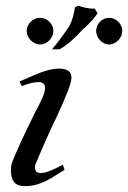

<svg xmlns="http://www.w3.org/2000/svg" viewBox="-20 -646 446 669"><path d="M229 -375C229 -396 215 -407 186 -407C169 -407 149 -403 126 -395C110 -389 84 -378 48 -362L56 -346C79 -355 98 -360 115 -360C130 -360 137 -353 137 -339C137 -328 132 -313 122 -293C116 -280 110 -268 103 -256C62 -173 36 -116 25 -87C20 -76 18 -64 18 -53C18 -18 31 0 58 2C89 5 122 -4 158 -25C171 -33 186 -43 205 -54L199 -72C164 -53 138 -43 122 -43C109 -43 102 -49 102 -62C102 -65 102 -68 103 -72C130 -137 155 -193 178 -240C212 -313 229 -358 229 -375ZM406 -538C406 -563 384 -584 360 -584C336 -584 315 -563 315 -538C315 -514 336 -491 360 -491C384 -491 406 -514 406 -538ZM166 -538C166 -563 144 -584 120 -584C95 -584 73 -563 73 -538C73 -514 95 -491 120 -491C144 -491 166 -514 166 -538ZM310 -616C287 -615 269 -621 253 -626L241 -621C238 -597 232 -575 221 -554C196 -517 176 -491 161 -474H187C214 -489 240 -512 267 -542C292 -564 309 -583 320 -600Z"/></svg>

Font: GFS Pyrsos
Style: Regular
Weight: 400
Designer: George Matthiopoulos
Foundry: George Matthiopoulos
Version: Version 1.0